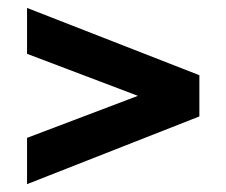

<svg xmlns="http://www.w3.org/2000/svg" viewBox="-20 -515 568 482"><path d="M47.9 -168.9 326.2 -274.4 47.9 -379.9V-495.1L480.5 -326.2V-222.7L47.9 -52.7Z"/></svg>

Font: Altinn-DIN Exp
Style: DINExp-Bold
Weight: 700
Width: 7
Designer: Charles Nix
Foundry: Altinn
Version: Version 2.00